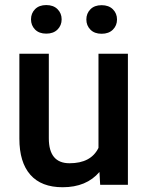

<svg xmlns="http://www.w3.org/2000/svg" viewBox="-20 -745 596 774"><path d="M58.1 0ZM380.9 -51.8Q328.6 9.8 232.4 9.8Q146.5 9.8 102.3 -40.5Q58.1 -90.8 58.1 -186V-528.3H176.8V-187.5Q176.8 -86.9 260.3 -86.9Q346.7 -86.9 377 -148.9V-528.3H495.6V0H383.8ZM105 -667Q105 -691.4 121.3 -708Q137.7 -724.6 166.5 -724.6Q195.3 -724.6 211.9 -708Q228.5 -691.4 228.5 -667Q228.5 -642.6 211.9 -626Q195.3 -609.4 166.5 -609.4Q137.7 -609.4 121.3 -626Q105 -642.6 105 -667ZM328.1 -666.5Q328.1 -690.9 344.5 -707.5Q360.8 -724.1 389.6 -724.1Q418.5 -724.1 435.1 -707.5Q451.7 -690.9 451.7 -666.5Q451.7 -642.1 435.1 -625.5Q418.5 -608.9 389.6 -608.9Q360.8 -608.9 344.5 -625.5Q328.1 -642.1 328.1 -666.5Z"/></svg>

Font: Roboto Medium
Style: Regular
Weight: 500
Designer: Google
Version: Version 2.134; 2016; ttfautohint (v1.6)